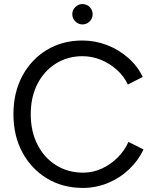

<svg xmlns="http://www.w3.org/2000/svg" viewBox="-20 -911 761 943"><path d="M388 12Q288 12 211 -34.5Q134 -81 90 -162.5Q46 -244 46 -350Q46 -456 89.5 -537.5Q133 -619 209.5 -665.5Q286 -712 385 -712Q448 -712 506 -689.5Q564 -667 610 -626.5Q656 -586 681 -533L608 -496Q588 -538 553 -569Q518 -600 475 -617.5Q432 -635 385 -635Q312 -635 254 -598.5Q196 -562 163.5 -498Q131 -434 131 -350Q131 -266 164 -201Q197 -136 255.5 -99.5Q314 -63 388 -63Q436 -63 479 -82.5Q522 -102 556.5 -136Q591 -170 611 -214L685 -177Q659 -122 613.5 -79Q568 -36 509.5 -12Q451 12 388 12ZM385 -791Q365 -791 350 -806Q335 -821 335 -841Q335 -862 350 -876.5Q365 -891 385 -891Q406 -891 420.5 -876.5Q435 -862 435 -841Q435 -821 420.5 -806Q406 -791 385 -791Z"/></svg>

Font: Figtree
Style: Regular
Weight: 400
Designer: Erik Kennedy
Foundry: Erik Kennedy
Version: Version 2.002